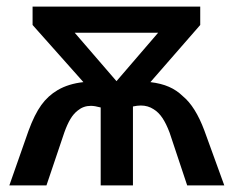

<svg xmlns="http://www.w3.org/2000/svg" viewBox="-20 -561 699 581"><path d="M154.8 -288.6Q187.5 -307.6 232.4 -312.5L78.6 -485.4V-541H585.9V-485.4L435.1 -312.5Q467.8 -308.6 491.2 -298.3Q514.6 -288.1 533.2 -270Q571.3 -238.8 598.6 -165.5L658.7 0H546.4L493.2 -159.7Q482.9 -187 471.4 -204.1Q460 -221.2 444.8 -230.5Q427.7 -241.7 406.2 -241.7Q395.5 -241.7 382.3 -238.8V0H284.7V-235.8Q266.6 -240.7 254.9 -240.7Q232.4 -240.7 215.3 -226.6Q202.6 -216.8 193.1 -200.9Q183.6 -185.1 174.8 -160.6L120.6 0H8.3L66.4 -165.5Q84.5 -214.8 105 -243.2Q125.5 -271.5 154.8 -288.6ZM458.5 -461.9H206.1L332.5 -315.4Z"/></svg>

Font: Viking Open Sans Light
Style: Bold
Weight: 600
Foundry: Ascender Corporation
Version: Version 2.001